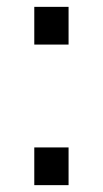

<svg xmlns="http://www.w3.org/2000/svg" viewBox="-20 -540 300 560"><path d="M80 0V-110H180V0ZM80 -410V-520H180V-410Z"/></svg>

Font: Oxanium
Style: Regular
Weight: 400
Designer: Severin Meyer
Version: Version 1.001